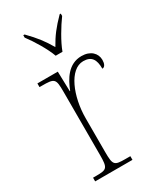

<svg xmlns="http://www.w3.org/2000/svg" viewBox="-194 -835 761 905"><g transform="rotate(-30 186.5 -383.0)"><path d="M179 -606H216C232 -651 271 -715 299 -753V-766H293C248 -720 225 -690 198 -642C170 -690 147 -720 102 -766H95V-753C124 -715 163 -651 179 -606ZM44 0H247V-20H221C160 -20 154 -24 154 -97V-280C154 -398 203 -519 278 -519C323 -519 339 -493 339 -443C353 -443 360 -459 360 -479C360 -515 332 -544 283 -544C211 -544 176 -482 155 -428H153L150 -536H39V-516H51C121 -516 126 -512 126 -441V-97C126 -24 119 -20 59 -20H44Z"/></g></svg>

Font: Noto Serif SemiCondensed Thin
Style: Regular
Weight: 100
Width: 4
Designer: Monotype Design Team
Foundry: Monotype Imaging Inc.
Version: Version 2.015